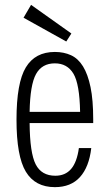

<svg xmlns="http://www.w3.org/2000/svg" viewBox="-20 -761 452 791"><path d="M208 -37Q151 -37 127 -84Q103 -131 102 -254H364V-269Q364 -349 353 -402Q342 -455 322 -487.5Q302 -520 272.5 -533.5Q243 -547 206 -547Q125 -547 86.5 -483.5Q48 -420 48 -268Q48 -117 86.5 -53.5Q125 10 206 10Q272 10 309.5 -31.5Q347 -73 356 -151H305Q297 -93 273 -65Q249 -37 208 -37ZM206 -500Q257 -500 282.5 -457.5Q308 -415 310 -300H102Q104 -412 128.5 -456Q153 -500 206 -500ZM274 -623 108 -741 77 -688 253 -590Z"/></svg>

Font: Secuela Light
Style: Regular
Weight: 300
Designer: Fernando Haro
Foundry: deFharo
Version: Version 1.708